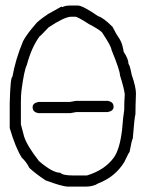

<svg xmlns="http://www.w3.org/2000/svg" viewBox="-20 -698 528 704"><path d="M238.3 -677.7H265.6Q283.2 -677.7 339.8 -638.7Q358.4 -633.8 392.6 -599.6Q406.2 -572.3 419.9 -552.7Q429.2 -536.6 433.6 -507.8Q451.2 -481.4 451.2 -462.9Q455.6 -461.4 462.9 -423.8Q478.5 -378.9 478.5 -355.5Q476.6 -304.2 476.6 -279.3Q473.1 -269 466.8 -189.5Q463.4 -187 455.1 -140.6Q453.1 -140.6 435.5 -103.5Q402.3 -49.3 339.8 -25.4Q321.8 -13.7 293 -13.7H230.5Q208 -13.7 146.5 -37.1Q111.3 -60.5 87.9 -82Q75.7 -106 60.5 -119.1Q37.1 -155.3 15.6 -228.5V-318.4Q18.1 -416 25.4 -416Q37.1 -481.4 64.5 -546.9Q77.1 -571.8 115.2 -615.2Q132.8 -631.3 156.2 -646.5L205.1 -673.8L209 -671.9Q218.3 -677.7 238.3 -677.7ZM56.6 -322.3V-242.2L68.4 -197.3Q79.6 -162.6 123 -107.4Q172.4 -64.5 201.2 -64.5Q210 -54.7 246.1 -54.7H298.8Q363.3 -74.2 396.5 -119.1Q418.9 -148.9 427.7 -222.7Q431.6 -272.9 435.5 -294.9V-298.8Q435.5 -324.2 437.5 -351.6Q435.5 -372.6 419.9 -421.9Q419.9 -439.5 388.7 -515.6Q388.7 -527.3 353.5 -580.1Q339.8 -592.3 306.6 -609.4Q264.6 -636.7 255.9 -636.7H240.2Q215.3 -635.7 158.2 -597.7Q127 -564.5 125 -564.5Q95.7 -524.9 78.1 -459Q68.4 -440.4 58.6 -365.2Q56.6 -348.6 56.6 -322.3ZM257.8 -328.1H375Q396.5 -324.7 396.5 -306.6Q396.5 -291 375 -287.1H259.8Q257.3 -287.1 238.3 -283.2H121.1Q99.6 -286.6 99.6 -304.7Q99.6 -320.3 121.1 -324.2H236.3Q238.8 -324.2 257.8 -328.1Z"/></svg>

Font: CEF Fonts CJK
Style: Regular
Weight: 400
Designer: PartyBoss (派对大魔王)
Version: Release 2.25